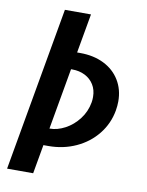

<svg xmlns="http://www.w3.org/2000/svg" viewBox="-96 -795 793 1033"><g transform="rotate(10 300.0 -279.0)"><path d="M173.5 -727H316L278 -512.5H295.5Q368.5 -512.5 424.5 -484.8Q480.5 -457 511.2 -406.8Q542 -356.5 542 -291.5Q542 -267.5 537.5 -241Q524.5 -168 478.8 -110.8Q433 -53.5 363.8 -21.8Q294.5 10 213.5 10H186L158 168.5H15.5ZM204 -83.5Q245.5 -83.5 288 -106.2Q330.5 -129 361.5 -169.5Q392.5 -210 401.5 -261Q404 -274 404 -291.5Q404 -330 386.2 -358.5Q368.5 -387 337.8 -402.5Q307 -418 268.5 -418H261.5L202.5 -83.5Z"/></g></svg>

Font: JuliaMono ExtraBoldItalic
Style: Regular
Weight: 800
Italic angle: -9°
Monospace: yes
Designer: cormullion
Foundry: corm
Version: Version 0.049; ttfautohint (v1.8.4)